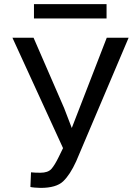

<svg xmlns="http://www.w3.org/2000/svg" viewBox="-20 -892 668 922"><path d="M288.1 -372.6 324.7 -277.3 492.7 -710.9H597.7L345.7 -117.2Q316.4 -52.7 283.2 -21.2Q250 10.3 174.8 10.3Q162.6 10.3 146.7 8.8Q130.9 7.3 126 5.9L128.9 -64.5Q133.8 -63.5 149.4 -63Q165 -62.5 173.8 -62.5Q210.4 -62.5 226.6 -80.6Q242.7 -98.6 262.2 -138.7L282.7 -180.7L39.6 -710.9H141.1ZM491.7 -803.2H143.1V-872.1H491.7Z"/></svg>

Font: Roboto Web
Style: Regular
Weight: 400
Designer: Google
Version: Version 1.200310; 2013